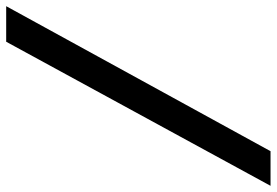

<svg xmlns="http://www.w3.org/2000/svg" viewBox="-236 -612 895 621"><g transform="rotate(-90 211.5 -301.5)"><path d="M387 -729H502L33 126H-79Z"/></g></svg>

Font: Amaranth
Style: Italic
Weight: 400
Designer: Gesine Todt
Foundry: Gesine Todt
Version: Version 1.001